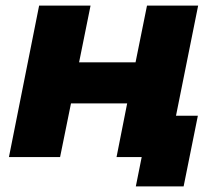

<svg xmlns="http://www.w3.org/2000/svg" viewBox="-20 -562 770 687"><path d="M120 -542H304L263 -339H465L506 -542H689L580 0H397L435 -192H234L195 0H12ZM466 105 487 0H397L428 -148H688L637 105Z"/></svg>

Font: Argentum Sans
Style: Bold Italic
Weight: 700
Italic angle: -11°
Designer: Julieta Ulanovsky (font), Cristiano Sobral (main changes and remaster)
Foundry: Julieta Ulanovsky (font), Cristiano Sobral (main changes and remaster)
Version: Version 2.007;June 15, 2022;FontCreator 14.0.0.2814 64-bit; 